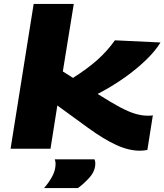

<svg xmlns="http://www.w3.org/2000/svg" viewBox="-20 -760 840 981"><path d="M34 0 152 -740H357L301 -395L353 -362Q427 -409 477.5 -454Q528 -499 567 -554L800 -543Q774 -500 726 -453.5Q678 -407 615 -362.5Q552 -318 479 -280L487 -275Q550 -235 594.5 -211.5Q639 -188 672 -178.5Q705 -169 733 -169Q740 -169 747 -169Q754 -169 761 -171L733 6Q714 10 695 10Q638 10 574.5 -19Q511 -48 431 -106L273 -221L238 0ZM260 54H463Q467 65 467 74Q467 113 439 145Q411 177 378 201H205Q229 174 246.5 142Q264 110 264 76Q264 70 262.5 64.5Q261 59 260 54Z"/></svg>

Font: Georama ExtraExtended
Style: Bold Italic
Weight: 700
Width: 8
Italic angle: -9°
Designer: Jean-Baptiste Levee
Foundry: Production Type
Version: Version 1.000